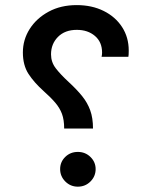

<svg xmlns="http://www.w3.org/2000/svg" viewBox="-20 -716 585 742"><path d="M339.4 -219.2H228Q228 -252.9 219.5 -275.9Q210.9 -298.8 193.6 -319.1Q176.3 -339.4 149.4 -363.3Q111.3 -397.5 89.8 -430.9Q68.4 -464.4 68.4 -513.2Q68.4 -562.5 94.7 -604Q121.1 -645.5 168 -670.9Q214.8 -696.3 276.4 -696.3Q335 -696.3 380.4 -673.8Q425.8 -651.4 451.7 -611.6Q477.5 -571.8 477.5 -520.5Q477.5 -502.4 476.1 -496.6H372.6Q374.5 -504.9 374.5 -512.7Q374.5 -553.7 346.9 -577.1Q319.3 -600.6 276.9 -600.6Q231 -600.6 204.1 -573.5Q177.2 -546.4 177.2 -505.9Q177.2 -476.1 195.3 -452.4Q213.4 -428.7 245.6 -398.9Q276.4 -370.6 297.1 -345Q317.9 -319.3 328.6 -289.8Q339.4 -260.3 339.4 -219.2ZM349.6 -62.5Q349.6 -34.7 329.6 -14.6Q309.6 5.4 280.8 5.4Q252.4 5.4 232.4 -14.6Q212.4 -34.7 212.4 -62.5Q212.4 -90.3 232.2 -109.6Q252 -128.9 280.8 -128.9Q309.6 -128.9 329.6 -109.4Q349.6 -89.8 349.6 -62.5Z"/></svg>

Font: Estedad-FD SemiBold
Style: Regular
Weight: 600
Designer: Amin Abedi
Version: Version 7.3